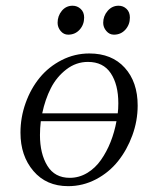

<svg xmlns="http://www.w3.org/2000/svg" viewBox="-20 -637 523 664"><path d="M50.8 -178.2Q50.8 -231 68.6 -280.8Q86.4 -330.6 117.4 -368.4Q148.4 -406.2 193.4 -429.2Q238.3 -452.1 289.1 -452.1Q366.7 -452.1 411.4 -402.8Q456.1 -353.5 456.1 -272Q456.1 -219.2 437.7 -168.9Q419.4 -118.7 388.2 -79.6Q356.9 -40.5 311.8 -16.8Q266.6 6.8 215.8 6.8Q140.1 6.8 95.5 -45.7Q50.8 -98.1 50.8 -178.2ZM118.2 -169.9Q118.2 -105.5 143.8 -63.7Q169.4 -22 221.2 -22Q253.4 -22 281.5 -38.8Q309.6 -55.7 329.3 -84Q349.1 -112.3 362.5 -146.2Q376 -180.2 382.8 -217.8H121.1Q118.2 -193.4 118.2 -169.9ZM126 -245.1H387.2Q389.2 -259.3 389.2 -279.8Q389.2 -344.7 363 -383.8Q336.9 -422.9 284.2 -422.9Q243.2 -422.9 209.5 -397Q175.8 -371.1 156 -332.3Q136.2 -293.5 126 -245.1ZM179.2 -558.1Q179.2 -582 193.8 -599.6Q208.5 -617.2 231 -617.2Q247.1 -617.2 259 -606.2Q271 -595.2 271 -576.2Q271 -551.8 255.4 -534.4Q239.7 -517.1 215.8 -517.1Q200.2 -517.1 189.7 -529.8Q179.2 -542.5 179.2 -558.1ZM336.9 -558.1Q336.9 -581.5 352.3 -599.4Q367.7 -617.2 390.1 -617.2Q406.2 -617.2 417.7 -606.2Q429.2 -595.2 429.2 -576.2Q429.2 -551.8 413.6 -534.4Q397.9 -517.1 374 -517.1Q358.4 -517.1 347.7 -529.8Q336.9 -542.5 336.9 -558.1Z"/></svg>

Font: Dihjauti S
Style: Italic
Weight: 400
Italic angle: -9°
Designer: T. Christopher White
Version: Version 3.0.0